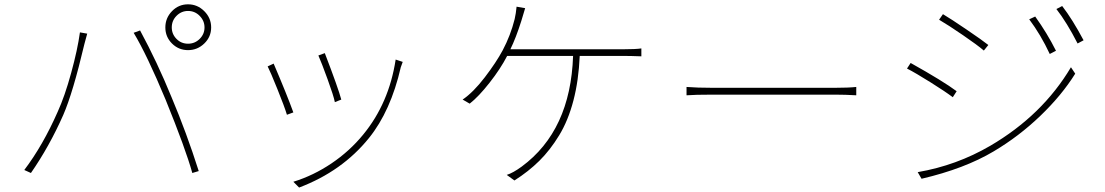

<svg xmlns="http://www.w3.org/2000/svg" viewBox="-20 -800 5040 876"><path d="M763.7 -674.8Q763.7 -644.5 785.2 -622.6Q806.6 -600.6 837.9 -600.6Q869.1 -600.6 891.1 -622.6Q913.1 -644.5 913.1 -674.8Q913.1 -705.1 891.1 -727.5Q869.1 -750 837.9 -750Q807.6 -750 785.6 -728Q763.7 -706.1 763.7 -674.8ZM764.6 -601.6Q734.4 -631.8 734.4 -674.8Q734.4 -717.8 764.6 -749Q794.9 -780.3 837.9 -780.3Q880.9 -780.3 912.1 -749Q943.4 -717.8 943.4 -674.8Q943.4 -631.8 912.1 -601.6Q880.9 -571.3 837.9 -571.3Q794.9 -571.3 764.6 -601.6ZM243.2 -290Q275.4 -360.4 304.7 -467.3Q334 -574.2 344.7 -652.3L377.9 -646.5Q373 -630.9 365.2 -599.6Q312.5 -376 268.6 -275.4Q205.1 -131.8 121.1 -10.7L90.8 -24.4Q175.8 -136.7 243.2 -290ZM735.4 -345.7Q650.4 -549.8 589.8 -650.4L619.1 -661.1Q697.3 -516.6 762.7 -356.4Q831.1 -194.3 886.7 -19.5L857.4 -10.7Q827.1 -120.1 735.4 -345.7Z M1432.6 -546.9 1461.9 -557.6Q1523.4 -397.5 1537.1 -345.7L1507.8 -334Q1502 -363.3 1474.6 -438.5Q1447.3 -513.7 1432.6 -546.9ZM1785.2 -528.3 1817.4 -517.6Q1811.5 -502 1808.6 -493.2Q1762.7 -293 1663.1 -169.9Q1541 -18.6 1344.7 55.7L1318.4 29.3Q1410.2 1 1492.7 -54.7Q1575.2 -110.4 1636.7 -185.5Q1754.9 -329.1 1785.2 -528.3ZM1201.2 -497.1 1228.5 -509.8Q1289.1 -368.2 1318.4 -287.1L1289.1 -276.4Q1278.3 -312.5 1245.6 -393.6Q1212.9 -474.6 1201.2 -497.1Z M2308.6 -575.2H2823.2Q2880.9 -575.2 2906.2 -579.1V-543Q2855.5 -544.9 2823.2 -544.9H2625Q2620.1 -432.6 2596.2 -341.3Q2572.3 -250 2531.2 -182.6Q2490.2 -115.2 2440.9 -66.4Q2391.6 -17.6 2327.1 23.4L2292 -2Q2320.3 -10.7 2360.4 -40Q2583 -204.1 2594.7 -544.9H2293.9Q2263.7 -486.3 2213.9 -422.9Q2164.1 -359.4 2123 -327.1L2090.8 -345.7Q2139.6 -378.9 2191.9 -447.3Q2244.1 -515.6 2273.4 -570.3Q2309.6 -638.7 2328.1 -712.9Q2334 -738.3 2336.9 -769.5L2376 -762.7L2358.4 -704.1Q2334 -627 2308.6 -575.2Z M3112.3 -365.2V-403.3Q3161.1 -399.4 3230.5 -399.4H3789.1Q3851.6 -399.4 3886.7 -403.3V-365.2Q3836.9 -368.2 3790 -368.2H3230.5Q3150.4 -368.2 3112.3 -365.2Z M4675.8 -711.9 4703.1 -724.6Q4757.8 -648.4 4797.9 -568.4L4769.5 -553.7Q4728.5 -641.6 4675.8 -711.9ZM4799.8 -758.8 4826.2 -772.5Q4873 -711.9 4923.8 -616.2L4896.5 -601.6Q4847.7 -697.3 4799.8 -758.8ZM4264.6 -710 4282.2 -735.4Q4318.4 -713.9 4389.6 -665.5Q4460.9 -617.2 4489.3 -594.7L4468.8 -569.3Q4440.4 -593.8 4373.5 -639.6Q4306.6 -685.5 4264.6 -710ZM4184.6 15.6 4167 -14.6Q4343.8 -44.9 4498 -134.8Q4736.3 -274.4 4866.2 -493.2L4885.7 -463.9Q4824.2 -365.2 4726.6 -271.5Q4628.9 -177.7 4513.7 -109.4Q4380.9 -30.3 4184.6 15.6ZM4118.2 -487.3 4134.8 -512.7Q4283.2 -429.7 4344.7 -383.8L4327.1 -356.4Q4294.9 -380.9 4226.6 -423.8Q4158.2 -466.8 4118.2 -487.3Z"/></svg>

Font: GenEi Gothic M ExtraLight
Style: Regular
Weight: 200
Designer: o_tamon (Modified); [Source Han Sans]
Ryoko NISHIZUKA  (kana & ideographs); Paul D. Hunt (Latin, Greek & Cyrillic); Wenl
Version: Version 1.1a;Original Version 1.004